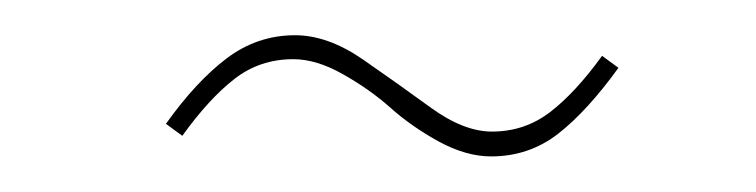

<svg xmlns="http://www.w3.org/2000/svg" viewBox="-20 -373 429 109"><path d="M258.8 -284.2Q244.6 -284.2 229 -292.7Q213.4 -301.3 201.7 -311.8Q189.9 -322.3 174.8 -330.8Q159.7 -339.4 146.5 -339.4Q127.4 -339.4 113 -328.1Q98.6 -316.9 83.5 -295.9L74.2 -302.7Q91.3 -326.7 108.6 -339.8Q126 -353 147.5 -353Q166 -353 185.8 -339.4Q205.6 -325.7 224.4 -312Q243.2 -298.3 259.3 -298.3Q277.8 -298.3 292.2 -309.3Q306.6 -320.3 321.8 -341.3L331.1 -334.5Q313.5 -310.1 296.9 -297.1Q280.3 -284.2 258.8 -284.2Z"/></svg>

Font: Fira Sans Compressed Hair
Style: Italic
Weight: 100
Width: 3
Italic angle: -8°
Designer: Carrois Corporate & Edenspiekermann AG
Foundry: Carrois Corporate GbR & Edenspiekermann AG
Version: Version 4.203;PS 004.203;hotconv 1.0.88;makeotf.lib2.5.64775